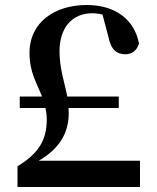

<svg xmlns="http://www.w3.org/2000/svg" viewBox="-20 -748 629 768"><path d="M50 0H540V-105H135C215 -152 255 -213 255 -296L254 -316H455V-362H249C238 -421 218 -473 218 -543C218 -635 267 -695 349 -695C363 -695 376 -693 390 -690L413 -603C424 -546 449 -531 482 -531C506 -531 527 -544 536 -574C518 -669 442 -728 327 -728C200 -728 98 -660 98 -536C98 -458 128 -414 148 -362H59V-316H162C165 -302 167 -286 167 -269C167 -187 133 -133 50 -83Z"/></svg>

Font: Source Han Serif CN
Style: Bold
Weight: 700
Designer: Ryoko NISHIZUKA 西塚涼子 (kana & ideographs); Frank Grießhammer (Latin, Greek & Cyrillic); Wenlong ZHANG 张文龙 (bopomofo); San
Foundry: Adobe
Version: Version 2.003;hotconv 1.1.1;makeotfexe 2.6.0